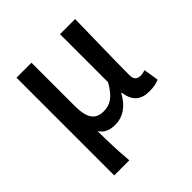

<svg xmlns="http://www.w3.org/2000/svg" viewBox="-199 -696 1042 1042"><g transform="rotate(-45 321.5 -175.0)"><path d="M87 200H203C196 117 194 66 193 -34C217 2 249 10 288 10C344 10 394 -22 430 -89H433C443 -19 478 13 545 13C581 13 602 7 621 -1L607 -88C594 -83 582 -81 573 -81C546 -81 530 -93 530 -126C530 -246 535 -408 537 -550H421V-181C377 -103 338 -86 292 -86C228 -86 202 -128 202 -218V-550H87Z"/></g></svg>

Font: Noto Sans JP Medium
Style: Regular
Weight: 500
Designer: Ryoko NISHIZUKA  (kana, bopomofo & ideographs); Paul D. Hunt (Latin, Greek & Cyrillic); Sandoll Communications , Soo-you
Foundry: Adobe
Version: Version 2.002;hotconv 1.0.116;makeotfexe 2.5.65601